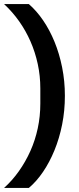

<svg xmlns="http://www.w3.org/2000/svg" viewBox="-30 -780 387 938"><path d="M287 -312Q287 -239 273.5 -171.5Q260 -104 236 -45.5Q212 13 180 60Q148 107 111 138H-10Q30 102 62.5 56Q95 10 118.5 -42.5Q142 -95 154.5 -153.5Q167 -212 167 -274V-348Q167 -409 154.5 -467Q142 -525 119 -577.5Q96 -630 63.5 -676Q31 -722 -10 -760H111Q149 -727 181 -680Q213 -633 236.5 -575.5Q260 -518 273.5 -451Q287 -384 287 -312Z"/></svg>

Font: IBM Plex Sans Thai SemiBold
Style: Regular
Weight: 600
Designer: Mike Abbink, Paul van der Laan, Pieter van Rosmalen, Ben Mitchell, Mark Frömberg
Foundry: Bold Monday
Version: Version 1.1